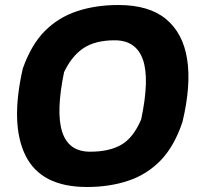

<svg xmlns="http://www.w3.org/2000/svg" viewBox="-20 -736 788 767"><path d="M327 11Q145 11 82.5 -113.5Q20 -238 71 -462Q105 -558 159.5 -612.5Q214 -667 288.5 -691.5Q363 -716 453 -716Q575 -716 643 -660Q711 -604 727.5 -500Q744 -396 709 -249Q676 -151 621.5 -95Q567 -39 492.5 -14Q418 11 327 11ZM340 -130Q417 -130 465 -158Q513 -186 544 -259Q578 -420 551 -497.5Q524 -575 438 -575Q361 -575 314 -544Q267 -513 236 -448Q203 -288 228.5 -209Q254 -130 340 -130Z"/></svg>

Font: Nunito Sans 7pt Expanded ExtraBold
Style: Italic
Weight: 800
Width: 7
Italic angle: -9°
Designer: Vernon Adams
Foundry: Vernon Adams
Version: Version 3.101;gftools[0.9.27]